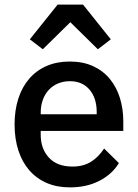

<svg xmlns="http://www.w3.org/2000/svg" viewBox="-20 -798 596 830"><path d="M282 12Q226 12 182 -7Q138 -26 107 -61.5Q76 -97 59.5 -147.5Q43 -198 43 -260Q43 -322 59.5 -372.5Q76 -423 107 -458.5Q138 -494 182 -513Q226 -532 282 -532Q339 -532 382.5 -512Q426 -492 455 -456.5Q484 -421 498.5 -374Q513 -327 513 -273V-232H156V-215Q156 -155 191.5 -116.5Q227 -78 293 -78Q341 -78 374 -99Q407 -120 430 -156L494 -93Q465 -45 410 -16.5Q355 12 282 12ZM282 -447Q254 -447 230.5 -437Q207 -427 190.5 -409Q174 -391 165 -366Q156 -341 156 -311V-304H398V-314Q398 -374 367 -410.5Q336 -447 282 -447ZM339 -778 459 -628 403 -585 284 -702 165 -585 109 -628 229 -778Z"/></svg>

Font: IBM Plex Sans Arabic Medium
Style: Regular
Weight: 500
Designer: Mike Abbink, Paul van der Laan, Pieter van Rosmalen, Wael Morcos, Khajak Apelian
Foundry: Bold Monday
Version: Version 1.1